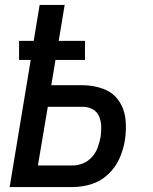

<svg xmlns="http://www.w3.org/2000/svg" viewBox="-20 -755 616 775"><path d="M19 0H273Q311 0 348.5 -11.5Q386 -23 416 -51Q446 -79 462 -115Q478 -151 484 -188Q491 -231 486.5 -273.5Q482 -316 459 -349Q436 -382 396.5 -396.5Q357 -411 314 -411H187L204 -513H323V-590H217L241 -735H140L116 -590H57V-513H104ZM133 -87 173 -324H314Q336 -324 354 -314Q372 -304 380 -285Q388 -266 388.5 -244.5Q389 -223 386 -202Q382 -181 374.5 -160Q367 -139 351.5 -121.5Q336 -104 315 -95.5Q294 -87 273 -87Z"/></svg>

Font: Iosevka Sparkle Medium Oblique
Style: Regular
Weight: 500
Italic angle: -9°
Designer: Belleve Invis
Foundry: Belleve Invis
Version: Version 4.5.0; ttfautohint (v1.8.3)